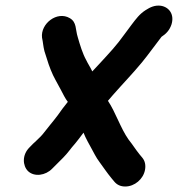

<svg xmlns="http://www.w3.org/2000/svg" viewBox="-20 -596 648 699"><path d="M508 22C511 5 508 -10 498 -22L488 -34C472 -54 464 -68 448 -88C419 -129 401 -187 373 -229L391 -250C427 -291 463 -328 496 -368C520 -397 546 -434 568 -462C585 -473 597 -486 604 -506C616 -543 596 -570 566 -575C544 -578 527 -570 510 -559C488 -545 475 -527 459 -506L433 -471C404 -430 377 -402 344 -366L316 -336C309 -351 299 -366 294 -377C281 -400 271 -433 263 -461C254 -489 260 -515 234 -530C188 -557 127 -510 133 -459C137 -441 137 -428 142 -409L151 -381C158 -357 170 -326 182 -305L201 -270C210 -253 217 -238 227 -225L226 -224C213 -208 201 -192 190 -176C172 -152 155 -133 140 -113C125 -93 103 -77 87 -59C60 -32 62 7 82 27C105 49 146 43 170 18L210 -22C228 -40 236 -54 254 -74C263 -85 273 -98 284 -113L291 -97C297 -85 303 -73 310 -61C323 -38 328 -25 343 -5C360 18 368 31 386 53L396 65C406 77 419 83 436 83C470 83 502 56 508 22Z"/></svg>

Font: Blanket
Style: BdObl
Weight: 700
Foundry: Cannot Into Space Fonts
Version: Version 0.9